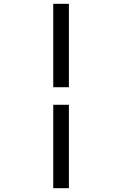

<svg xmlns="http://www.w3.org/2000/svg" viewBox="-20 -843 640 1006"><path d="M259 -386V-823H341V-386ZM259 143V-294H341V143Z"/></svg>

Font: Zed Mono Extended
Style: Regular
Weight: 400
Width: 7
Monospace: yes
Designer: Belleve Invis
Foundry: Belleve Invis
Version: Version 1.0.0; ttfautohint (v1.8.4)